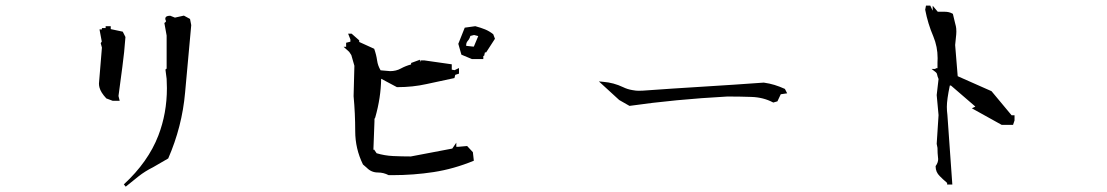

<svg xmlns="http://www.w3.org/2000/svg" viewBox="-20 -766 4040 701"><path d="M583.5 -697.3Q583.5 -708.5 600.6 -708.5H601.6L618.7 -701.7L651.4 -709L673.8 -696.8L678.2 -674.3Q666.5 -551.3 655.8 -428.2Q645 -304.2 594.2 -187.5L538.6 -155.3Q509.8 -141.1 485.1 -121.6Q460.4 -102.1 439 -84.5L432.1 -92.8Q521 -174.8 558.1 -271Q589.4 -352.1 589.4 -444.3Q589.4 -460.9 588.4 -478L584 -512.2L588.4 -515.6V-636.2L580.1 -682.1Q583.5 -684.6 584.5 -685.5Q585.9 -687 585.9 -688.5Q585.9 -689.9 585 -692.4Q583.5 -694.3 583.5 -697.3ZM352.1 -658.7V-663.6H365.7V-670.4H384.3V-659.7L428.2 -650.4L438 -630.9Q434.1 -575.7 426.8 -522.2Q419.4 -468.8 412.6 -415.5L417 -397.9H391.6L368.2 -406.7Q347.7 -428.7 343.3 -446.3Q341.3 -453.6 341.3 -460.9Q341.3 -461.4 352.1 -592.3L347.7 -608.4L351.6 -614.3L343.3 -658.7Z M1359.9 -136.2Q1335.9 -136.2 1319.3 -153.3L1305.2 -165.5Q1276.9 -223.1 1276.9 -287.1Q1276.9 -351.1 1271 -415L1273.9 -525.9L1262.7 -564.9L1254.9 -576.7L1234.4 -595.2H1243.7V-609.9L1259.3 -613.8V-622.1L1251 -643.1H1263.7L1291.5 -618.7V-616.2V-612.8L1346.2 -587.9Q1354 -565.9 1356.9 -544.9Q1359.4 -526.4 1369.6 -509.3L1404.3 -506.3Q1426.3 -506.3 1443.6 -515.9Q1460.9 -525.4 1481 -530.8V-536.1L1513.2 -547.9V-541.5H1515.1V-545.4H1529.8L1629.4 -531.2V-511.7L1639.6 -509.8L1655.8 -517.6V-497.1L1642.1 -492.7L1639.2 -481Q1586.9 -470.2 1536.9 -459Q1486.8 -447.8 1430.7 -447.8H1429.2L1371.6 -478.5Q1370.6 -409.2 1350.1 -337.4L1348.6 -333.5H1347.2V-323.2L1343.3 -219.2H1347.2V-217.3H1347.7L1355 -206.5Q1383.8 -197.8 1415 -196.3Q1446.3 -194.8 1480 -194.8L1631.3 -223.6L1646 -245.1V-230H1652.8L1685.5 -232.9L1706.5 -210.4L1710 -179.2Q1636.2 -148.9 1563 -137.7Q1489.7 -126.5 1413.1 -126.5Q1406.7 -126.5 1398.9 -126.5Q1380.4 -136.2 1359.9 -136.2ZM1744.6 -562V-550.3H1703.1L1664.6 -566.4L1653.3 -606L1676.8 -665L1715.3 -670.4Q1735.4 -665 1751 -658.7Q1766.6 -652.3 1780.8 -641.1L1787.1 -624.5L1754.9 -574.7H1750.5L1747.6 -562ZM1682.1 -602.1Q1682.1 -600.6 1682.1 -598.6L1709 -595.7L1710.4 -596.7L1726.1 -634.3L1710.9 -638.2L1697.3 -634.8Q1694.3 -624 1688.2 -617.2Q1682.1 -610.4 1682.1 -602.1Z M2289.1 -437Q2301.8 -434.6 2311.5 -434.6Q2321.3 -434.6 2327.6 -435.1Q2436 -442.9 2547.9 -449.7Q2659.7 -456.5 2768.6 -464.4Q2790 -461.4 2808.1 -455.8Q2826.2 -450.2 2845.7 -441.4L2854 -425.3L2830.6 -421.9L2818.4 -396L2803.2 -391.6L2801.3 -392.6Q2767.1 -410.6 2723.9 -412.1Q2680.7 -413.6 2635.7 -413.6Q2445.3 -403.3 2278.3 -379.4L2240.7 -400.9L2166.5 -468.8L2182.1 -467.3Q2220.2 -464.4 2254.9 -447.8Q2271 -439.9 2289.1 -437Z M3443.4 -92.3H3438V-98.1Q3421.4 -112.3 3411.1 -123Q3396 -137.7 3396 -158.2V-159.7L3397 -161.1Q3405.3 -172.9 3405.3 -185.5Q3405.3 -187.5 3404.8 -189.9Q3402.8 -206.5 3402.8 -226.1L3399.9 -240.7L3406.7 -345.7L3399.9 -418.9L3406.7 -477.5Q3402.8 -486.3 3401.4 -494.1Q3400.9 -498.5 3397 -502L3394 -504.4L3381.3 -514.2H3396V-517.1H3402.8V-536.1V-536.6Q3403.3 -544.9 3403.3 -553.7Q3403.3 -595.2 3387.7 -632.8Q3367.7 -679.2 3357.9 -730.5L3360.8 -745.6H3376.5L3385.3 -727.1V-745.1L3403.8 -723.1H3429.2Q3444.8 -723.1 3456.5 -716.8L3459 -715.3Q3463.4 -694.8 3467 -681.9Q3470.7 -668.9 3471.2 -662.1Q3471.7 -655.3 3471.7 -650.4Q3471.7 -645.5 3471.2 -640.1L3467.3 -601.6L3476.6 -487.8L3600.1 -433.1L3673.3 -345.2H3684.1V-326.2L3678.7 -310.1H3637.2L3528.3 -370.6L3540.5 -376.5V-377.4L3452.1 -453.6H3447.8Q3437 -402.3 3437 -376Q3437 -361.8 3439 -346.2Q3442.9 -284.7 3447.8 -221.7Q3452.6 -158.7 3457 -92.3Z"/></svg>

Font: Bakudai
Style: Medium
Weight: 500
Version: Version 1.48